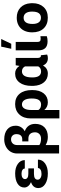

<svg xmlns="http://www.w3.org/2000/svg" viewBox="1080 -1892 1015 3216"><g transform="rotate(-90 1588.0 -283.5)"><path d="M46.4 -149.4Q46.4 -239.3 146 -272Q103.5 -289.6 79.6 -319.1Q55.7 -348.6 55.7 -383.8Q55.7 -455.6 118.9 -496.6Q182.1 -537.6 291.5 -537.6Q389.6 -537.6 452.1 -492.2Q514.6 -446.8 514.6 -376H373.5Q373.5 -400.9 348.9 -416Q324.2 -431.2 284.2 -431.2Q244.6 -431.2 220.7 -415Q196.8 -398.9 196.8 -372.6Q196.8 -347.2 218.8 -332Q240.7 -316.9 284.7 -316.9H376V-222.7H282.7Q187 -222.2 187 -159.7Q187 -132.8 213.6 -114.5Q240.2 -96.2 283.7 -96.2Q328.6 -96.2 355.2 -113.3Q381.8 -130.4 381.8 -156.2H522.9Q522.9 -81.1 458 -35.6Q393.1 9.8 291.5 9.8Q182.6 9.8 114.5 -33.9Q46.4 -77.6 46.4 -149.4Z M949.7 -517.6Q949.7 -557.6 925.5 -582Q901.4 -606.4 861.8 -606.4Q820.3 -606.4 793.5 -578.9Q766.6 -551.3 766.6 -502.9V-132.3Q806.6 -104 872.1 -104Q921.9 -104 951.2 -132.1Q980.5 -160.2 980.5 -204.1Q980.5 -256.8 953.9 -286.4Q927.2 -315.9 875.5 -315.9H828.1V-418.9H866.2Q949.7 -421.9 949.7 -517.6ZM861.8 -720.7Q967.3 -720.7 1029.1 -669.9Q1090.8 -619.1 1090.8 -528.3Q1090.8 -479.5 1066.4 -439.9Q1042 -400.4 997.6 -376.5Q1057.6 -356 1089.6 -311Q1121.6 -266.1 1121.6 -202.1Q1121.6 -102.1 1063.5 -46.1Q1005.4 9.8 903.8 9.8Q826.7 9.8 766.6 -27.3V198.2H625.5V-504.9Q625.5 -565.9 656.2 -615.5Q687 -665 741.7 -692.9Q796.4 -720.7 861.8 -720.7Z M1354 -148.4Q1381.3 -103.5 1446.3 -103.5Q1495.1 -103.5 1521 -140.4Q1546.9 -177.2 1546.9 -260.3Q1546.9 -339.4 1520.8 -381.6Q1494.6 -423.8 1446.8 -423.8Q1403.3 -423.8 1378.7 -383.5Q1354 -343.3 1354 -266.1ZM1453.6 -538.1Q1563 -538.1 1625.5 -463.4Q1688 -388.7 1688 -256.3V-250Q1688 -128.9 1632.6 -59.6Q1577.1 9.8 1483.4 9.8Q1403.8 9.8 1354 -49.3V203.1H1212.9V-277.3Q1212.9 -396.5 1278.8 -467.3Q1344.7 -538.1 1453.6 -538.1Z M1899.4 -250Q1899.4 -103.5 1999.5 -103.5Q2057.6 -103.5 2084.5 -150.4V-372.6Q2057.6 -423.8 2000.5 -423.8Q1952.1 -423.8 1925.8 -381.8Q1899.4 -339.8 1899.4 -250ZM2225.6 -528.3V-163.6Q2227.1 -106 2260.3 -106Q2267.1 -106 2271 -107.9L2282.7 -2Q2258.3 10.3 2221.7 10.3Q2133.3 10.3 2100.1 -71.3Q2052.2 9.8 1963.9 9.8Q1873.5 9.8 1818.4 -54.4Q1763.2 -118.7 1758.3 -230.5L1757.8 -260.3Q1757.8 -388.7 1813.5 -463.4Q1869.1 -538.1 1964.8 -538.1Q2045.4 -538.1 2092.8 -464.8L2103 -528.3Z M2494.6 -528.3 2494.1 -165Q2494.1 -135.7 2505.6 -123Q2517.1 -110.4 2548.8 -110.4Q2570.3 -110.4 2589.8 -114.3V-7.3Q2551.8 5.4 2504.4 5.4Q2355.5 5.4 2353 -145.5V-528.3ZM2415 -771.5H2543L2463.4 -603H2379.4Z M2822.8 -359.9Q2795.4 -323.2 2795.4 -246.1Q2795.4 -177.2 2822.8 -141.1Q2849.6 -105.5 2899.4 -105.5Q2947.8 -105.5 2975.1 -140.6Q3002.4 -176.3 3002.4 -255.4Q3002.4 -322.8 2975.1 -359.9Q2947.8 -396 2898.4 -396Q2849.6 -396 2822.8 -359.9ZM2654.8 -249.5V-255.4Q2654.8 -329.6 2683.6 -388.2Q2712.9 -446.8 2767.6 -478.5Q2823.2 -510.7 2898.4 -511.2Q3004.4 -511.2 3069.6 -449Q3134.8 -386.7 3142.1 -279.8L3143.1 -246.1Q3143.1 -130.9 3077.6 -60.5Q3012.2 9.3 2899.4 9.3Q2786.1 9.3 2720.2 -60.5Q2654.8 -130.4 2654.8 -249.5Z"/></g></svg>

Font: MAUL Bold
Style: Bold
Weight: 700
Designer: MAUL
Version: Version 1.0; 2020; ttfautohint (v1.8.3)